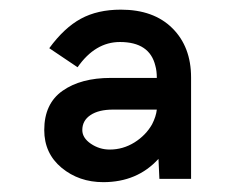

<svg xmlns="http://www.w3.org/2000/svg" viewBox="-20 -720 506 394"><path d="M191.9 -346.2Q142.1 -346.2 106.4 -375.7Q70.8 -405.3 70.8 -453.1Q70.8 -507.3 108.4 -533.7Q146 -560.1 207 -560.1H301.8Q301.8 -574.7 298.8 -585Q287.1 -633.8 226.1 -633.8Q175.3 -633.8 139.2 -582L81.1 -621.1Q111.8 -663.1 146 -681.6Q180.2 -700.2 228 -700.2Q295.4 -700.2 333.7 -662.1Q372.1 -624 372.1 -561V-353H307.1L305.2 -394Q261.7 -346.2 191.9 -346.2ZM205.1 -413.1Q232.4 -413.1 255.9 -427.7Q279.3 -442.4 292 -464.8Q300.3 -481 301.8 -495.1H211.9Q182.6 -495.1 165.8 -483.9Q148.9 -472.7 148.9 -453.1Q148.9 -437 166.5 -425Q184.1 -413.1 205.1 -413.1Z"/></svg>

Font: HK Grotesk Legacy
Style: Bold
Weight: 700
Designer: Alfredo Marco Pradil
Foundry: Hanken Design Co.
Version: Version 2.022;PS 002.022;hotconv 1.0.88;makeotf.lib2.5.64775